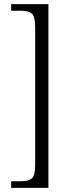

<svg xmlns="http://www.w3.org/2000/svg" viewBox="-20 -780 346 928"><path d="M34 128V96H83Q117 96 133.5 82.5Q150 69 150 17V-649Q150 -701 133.5 -714.5Q117 -728 83 -728H34V-760H214V128Z"/></svg>

Font: Noto Serif Ethiopic SemiCondensed Light
Style: Regular
Weight: 300
Width: 4
Designer: Monotype Design Team
Foundry: Monotype Imaging Inc.
Version: Version 2.102; ttfautohint (v1.8.4.7-5d5b)